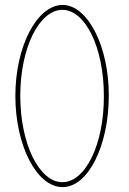

<svg xmlns="http://www.w3.org/2000/svg" viewBox="-20 -770 525 781"><path d="M42.5 -380C42.5 -582 130.5 -749 234.2 -750C337 -750 423.5 -581 422.5 -380C422.5 -177 337.9 -8 234.2 -9C129.7 -9 42.5 -177 42.5 -380ZM62.5 -380C62.5 -183 140.7 -28 234.2 -29C326.8 -29 403.5 -182 402.5 -380C402.5 -576 327.7 -729 234.2 -730C139.8 -730 62.5 -576 62.5 -380Z"/></svg>

Font: Nordica Plus
Style: NordicaClassicUltraLightCond
Weight: 300
Version: Version 1.01